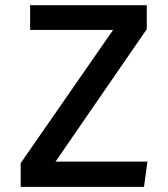

<svg xmlns="http://www.w3.org/2000/svg" viewBox="-20 -728 655 748"><path d="M196.4 -98.5H554.4L541 0H60.5V-92.3L420.5 -611.3H97.4V-707.7H551.8V-614.4Z"/></svg>

Font: Fira Code Medium
Style: Regular
Weight: 500
Designer: Carrois Corporate, Edenspiekermann AG, Nikita Prokopov
Foundry: Carrois Corporate, Edenspiekermann AG, Nikita Prokopov
Version: Version 6.002